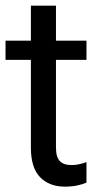

<svg xmlns="http://www.w3.org/2000/svg" viewBox="-20 -661 357 695"><path d="M0 -444.3V-513.7H293V-444.3ZM91.8 -127V-471.7V-486.3V-640.6H182.6V-127Q182.6 -92.8 196.3 -78.1Q210 -63.5 239.3 -63.5Q252.9 -63.5 266.1 -66.4Q279.3 -69.3 293 -74.2V0Q280.3 5.9 259.8 10.3Q239.3 14.6 214.8 14.6Q158.7 14.6 125.2 -19.5Q91.8 -53.7 91.8 -127Z"/></svg>

Font: RobotoFlex
Style: Regular
Weight: 400
Designer: Berlow after Robertson
Foundry: Google
Version: Version 2.136